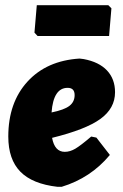

<svg xmlns="http://www.w3.org/2000/svg" viewBox="-20 -710 476 741"><path d="M398 -690 410 -678 401 -571H125L113 -584L122 -690ZM404 -112Q330 -23 218 11H202Q105 0 58.5 -47.5Q12 -95 12 -183Q12 -314 86 -395Q160 -476 287 -484L303 -482Q362 -471 393 -438Q424 -405 424 -354Q424 -292 367.5 -251Q311 -210 181 -178Q191 -124 230 -124Q250 -124 270.5 -136Q291 -148 332 -183L352 -179ZM241 -371Q186 -371 179 -276Q228 -286 248 -301.5Q268 -317 268 -343Q268 -371 241 -371Z"/></svg>

Font: Alegreya Sans SC Black
Style: Italic
Weight: 900
Italic angle: -7°
Designer: Juan Pablo del Peral
Foundry: Huerta Tipografica
Version: Version 2.007